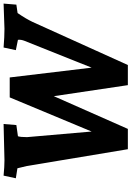

<svg xmlns="http://www.w3.org/2000/svg" viewBox="153 -904 750 1097"><g transform="rotate(-90 528.5 -355.0)"><path d="M1051 -637 1003 -630Q971 -584 952 -544L706 0H591L528 -423L341 0H225L129 -577L116 -631L59 -640L74 -710Q126 -705 162 -705L369 -710L363 -637L299 -628Q294 -613 294 -576L326 -207L521 -675H635L691 -207L844 -590Q852 -610 850 -628L791 -640L806 -710Q867 -705 913 -705L1057 -710Z"/></g></svg>

Font: Andada
Style: Bold Italic
Weight: 700
Italic angle: -8.29999°
Designer: Carolina Giovagnoli
Foundry: Carolina Giovagnoli
Version: Version 1.003